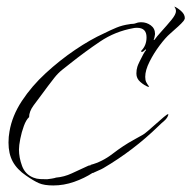

<svg xmlns="http://www.w3.org/2000/svg" viewBox="-20 -553 585 587"><path d="M143 14Q115 14 99 7Q83 0 60 -16Q32 -35 19 -59Q6 -83 6 -117Q6 -135 9 -151Q17 -199 47 -244.5Q77 -290 120 -329.5Q163 -369 209.5 -400.5Q256 -432 298 -451Q318 -461 336 -468.5Q354 -476 376 -479Q380 -480 384 -480Q388 -480 392 -481Q397 -483 401.5 -484Q406 -485 412 -485Q428 -485 441 -475.5Q454 -466 454 -449Q454 -448 452.5 -440Q451 -432 449 -432L452 -431Q459 -441 474.5 -458Q490 -475 504 -492Q518 -509 518 -519Q518 -523 516.5 -526.5Q515 -530 513 -533Q523 -529 534 -519Q545 -509 545 -498Q545 -495 544 -494Q543 -490 534 -481Q525 -472 514.5 -463Q504 -454 500 -450Q486 -438 468 -414Q450 -390 437 -364Q424 -338 424 -318Q424 -308 427 -302Q430 -296 436 -288H434V-287Q421 -292 409 -302.5Q397 -313 397 -328Q397 -340 400 -349Q401 -353 406.5 -364.5Q412 -376 418 -387Q424 -398 426 -399V-402H425Q422 -399 419 -396.5Q416 -394 412 -394V-398Q428 -414 428 -439Q428 -468 399 -468Q392 -468 388 -467Q332 -457 286 -426Q240 -395 196 -360Q183 -350 170 -339.5Q157 -329 146 -315Q136 -302 126 -289Q116 -276 106 -262Q96 -249 82.5 -230.5Q69 -212 69 -195Q60 -187 53 -168Q46 -149 42 -128.5Q38 -108 38 -96Q38 -71 47.5 -45.5Q57 -20 82 -10Q92 -6 103 -5.5Q114 -5 124 -5Q127 -5 138.5 -7Q150 -9 151 -10Q176 -12 199.5 -23Q223 -34 245 -44Q247 -45 250.5 -46.5Q254 -48 256 -47L257 -49Q292 -58 324.5 -83Q357 -108 388 -125L415 -140Q421 -143 432.5 -153Q444 -163 457 -174.5Q470 -186 480.5 -195Q491 -204 494 -204V-203H495Q492 -192 482 -183.5Q472 -175 464 -167Q388 -93 296 -39Q289 -35 281.5 -32Q274 -29 266 -25Q266 -25 265.5 -24.5Q265 -24 264 -24Q264 -24 263.5 -24Q263 -24 264 -25Q238 -8 206.5 3Q175 14 143 14Z"/></svg>

Font: Qwitcher Grypen
Style: Regular
Weight: 400
Designer: Robert E. Leuschke
Foundry: Robert E. Leuschke
Version: Version 1.100; ttfautohint (v1.8.3)